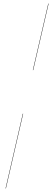

<svg xmlns="http://www.w3.org/2000/svg" viewBox="-20 -800 291 1070"><path d="M249 -780H251L165 -409H163ZM107 -166H109L13 250H11Z"/></svg>

Font: Bodoni* 72 Medium
Style: Italic
Weight: 500
Italic angle: -13°
Version: Version 1.002; ttfautohint (v0.97) -l 8 -r 50 -G 200 -x 14 -